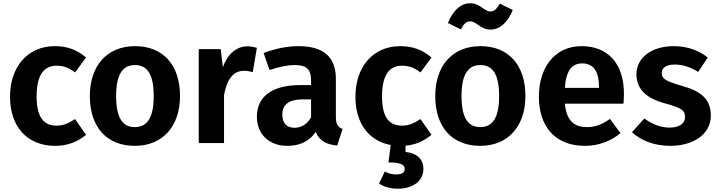

<svg xmlns="http://www.w3.org/2000/svg" viewBox="-20 -871 4371 1169"><path d="M314 -590C147 -590 41 -463 41 -282C41 -99 146 17 316 17C392 17 453 -8 504 -50L437 -146C395 -119 366 -106 324 -106C252 -106 203 -150 203 -283C203 -416 248 -471 325 -471C367 -471 401 -458 437 -430L504 -521C450 -567 391 -590 314 -590Z M802 -590C630 -590 527 -469 527 -286C527 -96 631 17 801 17C973 17 1076 -105 1076 -286C1076 -476 973 -590 802 -590ZM802 -475C877 -475 916 -418 916 -286C916 -156 877 -97 801 -97C726 -97 687 -154 687 -286C687 -417 726 -475 802 -475Z M1486 -589C1420 -589 1364 -541 1337 -461L1324 -572H1190V0H1344V-293C1363 -387 1397 -440 1467 -440C1486 -440 1500 -436 1519 -432L1544 -580C1525 -585 1507 -589 1486 -589Z M2025 -159V-390C2025 -519 1956 -590 1797 -590C1732 -590 1657 -576 1585 -548L1621 -445C1678 -464 1734 -475 1772 -475C1843 -475 1874 -453 1874 -381V-353H1808C1639 -353 1544 -285 1544 -160C1544 -56 1616 17 1730 17C1798 17 1861 -6 1902 -68C1925 -12 1969 9 2033 15L2066 -86C2039 -96 2025 -112 2025 -159ZM1773 -93C1725 -93 1699 -122 1699 -173C1699 -235 1740 -266 1824 -266H1874V-157C1851 -116 1816 -93 1773 -93Z M2607 -50 2540 -146C2498 -119 2469 -106 2427 -106C2355 -106 2306 -150 2306 -283C2306 -416 2351 -471 2428 -471C2470 -471 2504 -458 2540 -430L2607 -521C2553 -567 2494 -590 2417 -590C2250 -590 2144 -463 2144 -282C2144 -122 2224 -13 2359 12L2345 118C2415 118 2444 130 2444 157C2444 183 2423 191 2392 191C2365 191 2345 185 2323 173L2288 246C2314 265 2355 278 2403 278C2495 278 2558 230 2558 158C2558 103 2524 62 2449 54V16C2511 11 2562 -13 2607 -50Z M2967 -691C3027 -691 3074 -740 3102 -810L3023 -849C3005 -818 2990 -801 2966 -801C2949 -801 2935 -811 2916 -824C2895 -839 2874 -851 2841 -851C2779 -851 2733 -796 2707 -731L2786 -692C2803 -724 2818 -741 2843 -741C2861 -741 2875 -731 2895 -717C2915 -702 2937 -691 2967 -691ZM2905 -590C2733 -590 2630 -469 2630 -286C2630 -96 2734 17 2904 17C3076 17 3179 -105 3179 -286C3179 -476 3076 -590 2905 -590ZM2905 -475C2980 -475 3019 -418 3019 -286C3019 -156 2980 -97 2904 -97C2829 -97 2790 -154 2790 -286C2790 -417 2829 -475 2905 -475Z M3779 -299C3779 -482 3683 -590 3521 -590C3354 -590 3261 -456 3261 -283C3261 -104 3357 17 3541 17C3630 17 3702 -15 3758 -60L3694 -147C3644 -112 3603 -97 3555 -97C3481 -97 3430 -130 3419 -240H3776C3777 -256 3779 -280 3779 -299ZM3627 -336H3419C3427 -445 3464 -485 3525 -485C3598 -485 3627 -429 3627 -342Z M4082 -590C3943 -590 3855 -516 3855 -419C3855 -333 3909 -275 4024 -243C4130 -214 4151 -200 4151 -157C4151 -118 4114 -94 4057 -94C4000 -94 3947 -117 3903 -150L3828 -66C3882 -16 3962 17 4061 17C4197 17 4308 -50 4308 -168C4308 -270 4244 -318 4129 -349C4029 -378 4009 -393 4009 -427C4009 -458 4037 -478 4088 -478C4138 -478 4184 -462 4231 -433L4289 -521C4235 -564 4165 -590 4082 -590Z"/></svg>

Font: Glow Sans SC Normal
Style: Bold
Weight: 700
Designer: Ryoko NISHIZUKA (kana, bopomofo & ideographs); Paul D. Hunt (Latin, Greek & Cyrillic); Sandoll Communications, Soo-young
Version: Version 0.93